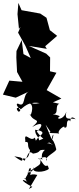

<svg xmlns="http://www.w3.org/2000/svg" viewBox="-83 -904 539 1317"><path d="M263 0C233 16 318 3 326 16C297 -3 368 -53 358 -29C391 -22 361 -77 393 -80C407 -47 388 -128 436 -86C399 -99 356 -69 372 -138C353 -76 290 -83 328 -107C237 -144 245 -86 282 -121C324 -121 290 -181 324 -192L280 -202L338 -228L237 -286L304 -405L260 -415L261 -510L234 -536L115 -589L238 -569L227 -587L309 -658L259 -697L236 -782L193 -811L65 -834L43 -884L37 -807L47 -706L58 -720L41 -680L91 -590L128 -506L78 -533L66 -629L30 -554L29 -510L34 -410L71 -343L-19 -351L-63 -255L25 -234L115 -276C67 -254 98 -160 39 -194C11 -184 81 -142 45 -139C51 -127 7 -174 55 -162C55 -128 85 -215 189 -197C113 -180 148 -217 119 -195C160 -184 121 -83 122 -123C143 -61 211 -96 138 -33C217 -79 214 -37 169 -2C213 57 224 51 281 90C232 65 217 91 269 68C296 1 277 13 271 51L230 -49ZM156 40C123 76 80 -15 91 67C89 83 131 14 89 70C125 65 96 95 123 126C109 198 102 161 85 199C57 177 81 179 15 168C107 234 42 168 95 186C104 172 112 120 143 150C210 140 166 122 225 124C177 165 231 216 193 178C194 235 207 212 113 275C114 239 137 244 125 267C135 283 118 331 80 322C116 319 112 279 173 296L115 393L139 378C52 335 53 306 136 362C58 324 109 307 108 283C97 274 146 289 147 241C125 287 227 279 252 254C238 200 242 270 200 201C178 169 169 193 187 185C222 168 243 169 236 199C215 172 314 135 302 116C283 34 254 26 186 59C182 31 157 24 158 -14C196 -9 235 1 183 34L163 61Z"/></svg>

Font: Hussar Lance
Style: ExBd
Weight: 700
Foundry: Cannot Into Space Fonts, PlusOne Fonts
Version: Version 2.270